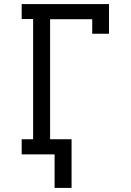

<svg xmlns="http://www.w3.org/2000/svg" viewBox="-20 -755 640 939"><path d="M330 164H247V0H86V-74H142V-662H86V-735H513V-590H431V-661H225V-74H330Z"/></svg>

Font: Iosevka Curly Slab Extended
Style: Regular
Weight: 400
Width: 7
Monospace: yes
Designer: Belleve Invis
Foundry: Belleve Invis
Version: Version 11.1.0; ttfautohint (v1.8.3)